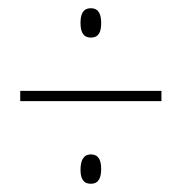

<svg xmlns="http://www.w3.org/2000/svg" viewBox="-20 -585 441 465"><path d="M200 -494C220 -494 225 -509 225 -529C225 -549 220 -565 200 -565C180 -565 175 -549 175 -530C175 -510 180 -494 200 -494ZM29 -340H371V-365H29ZM200 -140C220 -140 225 -156 225 -176C225 -195 220 -211 200 -211C182 -211 175 -196 175 -174C175 -157 179 -140 200 -140Z"/></svg>

Font: Noto Sans Bengali ExtraCondensed Thin
Style: Regular
Weight: 100
Width: 2
Designer: Joana Ranito - Universal Thirst; Jelle Bosma - Monotype Design Team
Foundry: Universal Thirst ehf.
Version: Version 3.000